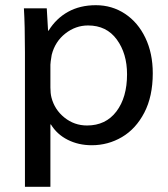

<svg xmlns="http://www.w3.org/2000/svg" viewBox="-20 -519 647 739"><path d="M76 -318Q76 -422 72 -487H160L165 -401H167Q196 -448 242 -473.5Q288 -499 349 -499Q411 -499 461 -466Q511 -433 539.5 -373.5Q568 -314 568 -237Q568 -148 535.5 -85.5Q503 -23 449.5 8.5Q396 40 333 40Q282 40 240.5 19Q199 -2 176 -40H174V200H76ZM174 -182Q174 -160 178 -144Q190 -97 228 -66.5Q266 -36 315 -36Q387 -36 428 -90Q469 -144 469 -233Q469 -313 429.5 -367Q390 -421 319 -421Q271 -421 231.5 -390Q192 -359 179 -308Q174 -278 174 -270Z"/></svg>

Font: LINE Seed Sans KR Regular
Style: Regular
Weight: 400
Designer: LINE VX Design & Sandoll Inc & Dalton Maag Ltd
Foundry: Sandoll Inc.
Version: Version 1.000